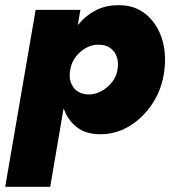

<svg xmlns="http://www.w3.org/2000/svg" viewBox="-35 -498 667 738"><path d="M158 220 274 -460H102L-15 220ZM597 -230Q605 -299 585.5 -355Q566 -411 523.5 -445Q481 -479 419 -478Q371 -478 332.5 -458Q294 -438 266 -403.5Q238 -369 220.5 -325Q203 -281 197 -231Q191 -183 196 -139Q201 -95 219 -59.5Q237 -24 269 -3Q301 18 351 18Q412 18 464.5 -14.5Q517 -47 553 -103Q589 -159 597 -230ZM417 -232Q413 -204 395.5 -182Q378 -160 353.5 -147Q329 -134 302 -135Q284 -136 270 -143Q256 -150 247 -162.5Q238 -175 234.5 -192Q231 -209 235 -229Q238 -250 248.5 -268Q259 -286 275 -299.5Q291 -313 309 -320Q327 -327 346 -326Q372 -326 389.5 -313Q407 -300 414 -279Q421 -258 417 -232Z"/></svg>

Font: Jost ExtraBold
Style: Italic
Weight: 800
Italic angle: -5°
Version: Version 3.710